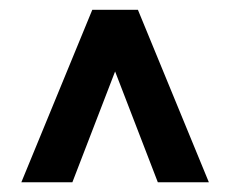

<svg xmlns="http://www.w3.org/2000/svg" viewBox="-20 -731 474 395"><path d="M304.7 -356 216.8 -584 128.9 -356H23.9L169.9 -710.9H263.7L409.7 -356Z"/></svg>

Font: Vazirmatn RD UI SemiBold
Style: Regular
Weight: 600
Designer: Saber Rastikerdar
Foundry: Saber Rastikerdar
Version: Version 33.003